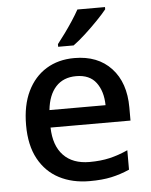

<svg xmlns="http://www.w3.org/2000/svg" viewBox="-54 -811 683 866"><g transform="rotate(-5 287.0 -378.0)"><path d="M296 -549Q402 -549 463 -483.5Q524 -418 524 -305V-246H162Q164 -164 206 -120Q248 -76 324 -76Q375 -76 415.5 -85.5Q456 -95 498 -114V-26Q457 -8 415.5 1Q374 10 317 10Q239 10 179.5 -21Q120 -52 86.5 -113.5Q53 -175 53 -266Q53 -356 83.5 -419Q114 -482 168.5 -515.5Q223 -549 296 -549ZM297 -467Q239 -467 205 -430Q171 -393 164 -325H418Q417 -388 387.5 -427.5Q358 -467 297 -467ZM454 -756Q439 -737 411.5 -708.5Q384 -680 353.5 -652Q323 -624 298 -606H228V-618Q243 -637 262 -663Q281 -689 299 -716.5Q317 -744 329 -766H454Z"/></g></svg>

Font: Noto Sans Khmer UI Medium
Style: Regular
Weight: 500
Designer: Danh Hong and the Monotype Design Team
Foundry: Monotype Imaging Inc.
Version: Version 2.002; ttfautohint (v1.8.4.7-5d5b)